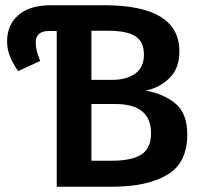

<svg xmlns="http://www.w3.org/2000/svg" viewBox="-20 -711 768 731"><path d="M404 0H196V-593H166Q116 -593 116 -548Q116 -520 133 -479L49 -440Q28 -471 17.5 -497.5Q7 -524 7 -554Q7 -616 50 -653.5Q93 -691 173 -691H377Q663 -691 663 -515Q663 -451 625.5 -414Q588 -377 535 -366Q606 -353 649.5 -315.5Q693 -278 693 -199Q693 -91 617 -45.5Q541 0 404 0ZM409 -407Q461 -407 494.5 -430.5Q528 -454 528 -504Q528 -552 495.5 -573Q463 -594 390 -594H328V-407ZM405 -99Q481 -99 518 -122.5Q555 -146 555 -204Q555 -315 419 -315H328V-99Z"/></svg>

Font: Trujillo Medium
Style: Regular
Weight: 500
Designer: Fira Sans original fonts by bBox Type GmbH, Carrois Corporate GbR, & Edenspiekermann AG / Changes by Cristiano Sobral
Foundry: Fira Sans original fonts by bBox Type GmbH, Carrois Corporate GbR, & Edenspiekermann AG / Changes by Cristiano Sobral
Version: Version 4.301;October 17, 2021;FontCreator 14.0.0.2814 64-bi